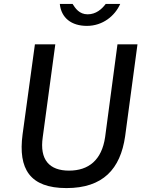

<svg xmlns="http://www.w3.org/2000/svg" viewBox="-20 -949 745 979"><path d="M593 -929H519C499 -902 469 -876 427 -876C384 -876 364 -907 350 -929H285C292 -858 344 -817 423 -817C504 -817 566 -868 593 -929ZM618 -254 681 -723H579L516 -250C499 -133 432 -79 332 -79C232 -79 181 -134 198 -250L262 -723H158L95 -263C72 -88 132 10 319 10C505 10 594 -87 618 -254Z"/></svg>

Font: United Sans Medium
Style: Italic
Weight: 500
Italic angle: -8°
Designer: Pablo Impallari, Rodrigo Fuenzalida (Modified by Dan O. Williams)
Version: Version 1.000;PS 001.000;hotconv 1.0.88;makeotf.lib2.5.64775